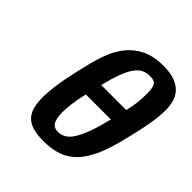

<svg xmlns="http://www.w3.org/2000/svg" viewBox="-199 -882 1042 1042"><g transform="rotate(45 322.0 -361.0)"><path d="M601 -316Q579 -221 551 -157.5Q523 -94 486 -56Q449 -18 402 -2Q355 14 294 14Q248 14 215.5 5.5Q183 -3 162 -22.5Q141 -42 131.5 -74Q122 -106 122 -152Q122 -192 129.5 -247Q137 -302 154 -375L168 -435Q181 -491 200.5 -545Q220 -599 253 -641.5Q286 -684 337.5 -710Q389 -736 465 -736Q520 -736 554.5 -722.5Q589 -709 609 -686.5Q629 -664 636.5 -634.5Q644 -605 644 -573Q644 -529 635 -474.5Q626 -420 615 -375ZM492 -423Q503 -470 506 -500Q509 -530 509 -561Q509 -584 507 -600Q505 -616 499.5 -626Q494 -636 483 -640.5Q472 -645 454 -645Q427 -645 406 -635Q385 -625 366.5 -599.5Q348 -574 332 -531Q316 -488 300 -423ZM277 -328Q264 -271 259.5 -234.5Q255 -198 255 -172Q255 -142 259.5 -123.5Q264 -105 272.5 -94.5Q281 -84 291.5 -80.5Q302 -77 314 -77Q338 -77 359 -89.5Q380 -102 398.5 -131.5Q417 -161 434.5 -209Q452 -257 469 -328Z"/></g></svg>

Font: Perun
Style: Bold Italic
Weight: 700
Italic angle: -12°
Foundry: Copyright (c) Stefan Peev, Context Ltd, 2016
Version: Version 1.027